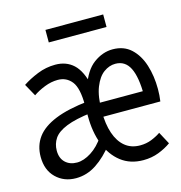

<svg xmlns="http://www.w3.org/2000/svg" viewBox="-101 -749 802 851"><g transform="rotate(-15 300.0 -323.0)"><path d="M145 12Q90 12 53.5 -23.5Q17 -59 17 -120Q17 -171 44.5 -208.5Q72 -246 131 -270Q190 -294 285 -304V-251Q210 -242 168 -225Q126 -208 109.5 -183.5Q93 -159 93 -128Q93 -93 113.5 -73.5Q134 -54 167 -54Q198 -54 232.5 -76Q267 -98 294 -139L322 -97Q283 -46 239 -17Q195 12 145 12ZM454 12Q394 12 352 -20.5Q310 -53 288 -110Q266 -167 266 -242V-291Q266 -369 242 -399.5Q218 -430 178 -430Q148 -430 117.5 -418Q87 -406 64 -390L33 -446Q63 -466 102.5 -482Q142 -498 185 -498Q235 -498 268 -467.5Q301 -437 317 -366H296Q319 -437 360.5 -467.5Q402 -498 448 -498Q499 -498 532 -467.5Q565 -437 581 -386.5Q597 -336 597 -276Q597 -262 596 -247.5Q595 -233 593 -220H308V-284H545L530 -264Q530 -349 509 -391Q488 -433 443 -433Q415 -433 389.5 -414.5Q364 -396 347.5 -354.5Q331 -313 331 -244Q331 -186 345.5 -143.5Q360 -101 388 -78Q416 -55 457 -55Q485 -55 509 -64.5Q533 -74 552 -87L582 -31Q557 -13 524.5 -0.5Q492 12 454 12ZM183.1 -600.6V-658.1H448.1V-600.6Z"/></g></svg>

Font: Source Code Pro ExtraLight
Style: Regular
Weight: 200
Monospace: yes
Designer: Paul D. Hunt, Teo Tuominen
Foundry: Adobe
Version: Version 1.026;hotconv 1.1.0;makeotfexe 2.6.0